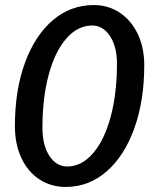

<svg xmlns="http://www.w3.org/2000/svg" viewBox="-20 -730 595 760"><path d="M39 -231Q39 -372 78.5 -480.5Q118 -589 188.5 -649.5Q259 -710 351 -710Q409 -710 454.5 -679.5Q500 -649 525.5 -595Q551 -541 551 -472Q551 -331 511.5 -221.5Q472 -112 401.5 -51Q331 10 240 10Q182 10 136 -20Q90 -50 64.5 -105Q39 -160 39 -231ZM443 -478Q443 -545 415.5 -587Q388 -629 345 -629Q288 -629 243 -578Q198 -527 173 -435Q148 -343 148 -224Q148 -155 175.5 -113Q203 -71 246 -71Q303 -71 348 -123Q393 -175 418 -267.5Q443 -360 443 -478Z"/></svg>

Font: Sarabun Medium
Style: Italic
Weight: 500
Italic angle: -10°
Designer: Suppakit Chalermlarp | Katatrad Co.,Ltd.
Foundry: Cadson Demak Co.,Ltd.
Version: Version 1.000; ttfautohint (v1.6)